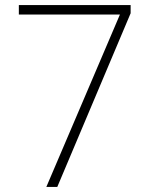

<svg xmlns="http://www.w3.org/2000/svg" viewBox="-20 -734 591 754"><path d="M451 -677H54V-714H493V-682L205 0H162Z"/></svg>

Font: Noto Sans Devanagari ExtraLight
Style: Regular
Weight: 200
Designer: Jelle Bosma - Monotype Design Team
Foundry: Monotype Imaging Inc.
Version: Version 2.004; ttfautohint (v1.8.4.7-5d5b)